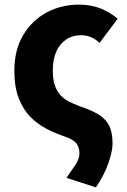

<svg xmlns="http://www.w3.org/2000/svg" viewBox="-20 -598 548 829"><path d="M394 211 267 170Q291 136 307 111.5Q323 87 323 65Q323 37 309 20Q295 3 258 -9Q219 -22 180.5 -42Q142 -62 111 -93.5Q80 -125 61 -173.5Q42 -222 42 -293Q42 -383 80.5 -447Q119 -511 182 -544.5Q245 -578 321 -578Q374 -578 415.5 -561Q457 -544 488 -517L410 -413Q391 -430 371.5 -438Q352 -446 331 -446Q293 -446 265 -427Q237 -408 222.5 -374Q208 -340 208 -293Q208 -256 216 -231.5Q224 -207 239 -189.5Q254 -172 276 -160.5Q298 -149 325 -139Q379 -121 409.5 -101Q440 -81 453 -52Q466 -23 466 23Q466 53 448.5 105Q431 157 394 211Z"/></svg>

Font: Noto Sans KR ExtraBold
Style: Regular
Weight: 800
Designer: Ryoko NISHIZUKA  (kana, bopomofo & ideographs); Paul D. Hunt (Latin, Greek & Cyrillic); Sandoll Communications , Soo-you
Foundry: Adobe
Version: Version 2.004-H2;hotconv 1.0.118;makeotfexe 2.5.65603